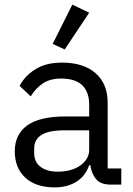

<svg xmlns="http://www.w3.org/2000/svg" viewBox="-20 -799 574 831"><path d="M460 0Q415 0 395.5 -24Q376 -48 371 -84H366Q349 -36 310 -12Q271 12 217 12Q135 12 89.5 -30Q44 -72 44 -144Q44 -217 97.5 -256Q151 -295 264 -295H366V-346Q366 -401 336 -430Q306 -459 244 -459Q197 -459 165.5 -438Q134 -417 113 -382L65 -427Q86 -469 132 -498.5Q178 -528 248 -528Q342 -528 394 -482Q446 -436 446 -354V-70H505V0ZM230 -56Q260 -56 285 -63Q310 -70 328 -83Q346 -96 356 -113Q366 -130 366 -150V-235H260Q191 -235 159.5 -215Q128 -195 128 -157V-136Q128 -98 155.5 -77Q183 -56 230 -56ZM260 -585 208 -609 293 -779 366 -744Z"/></svg>

Font: IBM Plex Sans Hebrew
Style: Regular
Weight: 400
Designer: Mike Abbink, Paul van der Laan, Pieter van Rosmalen, Yanek Iontef
Foundry: Bold Monday
Version: Version 1.2